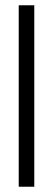

<svg xmlns="http://www.w3.org/2000/svg" viewBox="-20 -708 202 728"><path d="M51 0V-688H110V0Z"/></svg>

Font: Saira UltraCondensed
Style: Regular
Weight: 400
Width: 1
Designer: Hector Gatti with collaboration of the Omnibus-Type team
Foundry: Omnibus-Type
Version: Version 1.101